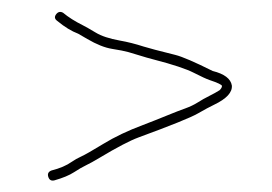

<svg xmlns="http://www.w3.org/2000/svg" viewBox="-20 -402 467 330"><path d="M76.5 -377.5C79.8 -381.8 83.8 -382.7 88.5 -380C97.5 -372.5 108.8 -365.3 122.5 -358.5C127.2 -356.2 134.4 -352 144.3 -346.1C154.1 -340.1 168 -335.5 185.9 -332.3C199.6 -329.9 213.2 -326.4 226.8 -322C235 -319.4 253.2 -314.6 281.4 -307.6C293.3 -304.6 314.7 -295.4 345.5 -280C365.6 -275 376.6 -266.7 378.5 -255C379.5 -243.2 369.3 -232.2 348 -222C341 -218.7 331.6 -213.6 319.9 -206.9C308.2 -200.1 274.2 -186.4 218.1 -165.8C203.2 -160.3 181 -148.7 151.5 -131C141.5 -125 133.7 -120.7 128 -118C122.3 -115.3 115.5 -111.4 107.4 -106.1C99.3 -100.8 88 -96.1 73.5 -92C68.2 -90.7 64.7 -92.7 63 -98C61.3 -103.3 63.2 -107 68.5 -109C82.9 -112.6 94.5 -117.6 103.5 -124C108.2 -127.3 113.5 -130.3 119.5 -133C125.5 -135.7 138.2 -142.9 157.7 -154.8C177.2 -166.7 199.8 -177.5 225.6 -187.1C238.3 -191.9 254.6 -198.4 274.5 -206.5C281.8 -209.5 289.7 -212.5 298 -215.5C306.3 -218.5 313.7 -222 320 -226C326.3 -230 332.8 -233.7 339.5 -237C346.2 -240.3 352.2 -243.7 357.5 -247C360.2 -249.7 361.5 -252.1 361.5 -254.2C361.5 -256.3 354.3 -259.7 340 -264.5C335 -266.2 326 -270.3 313.1 -276.9C300.2 -283.5 277.5 -291.1 245 -299.5C236 -301.8 227.8 -304.2 220.5 -306.5C213.2 -308.8 206.5 -310.8 200.5 -312.5C194.5 -314.2 185.2 -316 172.6 -318C160.1 -320 145.9 -325.7 130 -335C124.3 -338.3 119.2 -341.3 114.5 -344C102.9 -348.4 90.9 -355.7 78.5 -366C73.8 -369.3 73.2 -373.2 76.5 -377.5Z"/></svg>

Font: Proton
Style: BkExt
Weight: 500
Version: Version 1.017